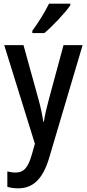

<svg xmlns="http://www.w3.org/2000/svg" viewBox="-20 -786 472 1046"><path d="M363 -757V-766H247C225 -721 191 -666 156 -618V-606H222C266 -643 336 -717 363 -757ZM3 -540 170 -3 154 54C134 125 111 154 65 154C49 154 33 151 20 148V232C38 237 57 240 79 240C160 240 213 189 247 77L430 -540H326L246 -244C234 -199 224 -158 219 -123H216C210 -163 201 -204 190 -244L108 -540Z"/></svg>

Font: Noto Sans Gujarati UI Condensed Medium
Style: Regular
Weight: 500
Width: 3
Designer: Jelle Bosma - Monotype Design Team, Universal Thirst
Foundry: Monotype Imaging Inc.
Version: Version 2.106